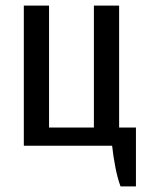

<svg xmlns="http://www.w3.org/2000/svg" viewBox="-20 -520 530 685"><path d="M410 145Q399 115 391.5 76Q384 37 380 0H65V-500H155V-65H315V-500H405V-65H465V145Z"/></svg>

Font: Cuprum
Style: Regular
Weight: 400
Designer: Jovanny Lemonad
Foundry: Jovanny Lemonad
Version: Version 3.000